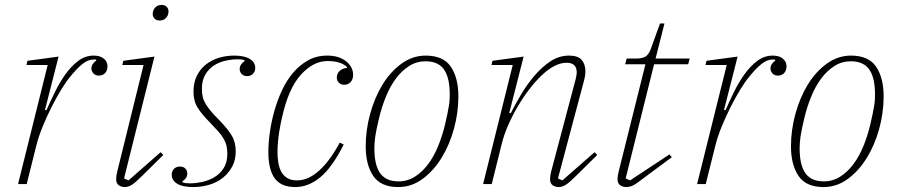

<svg xmlns="http://www.w3.org/2000/svg" viewBox="-20 -745 3643 777"><path d="M173 -482H87L91 -499L217 -516L162 -300L168 -299Q183 -333 202 -372Q221 -411 244.5 -444Q268 -477 296.5 -498.5Q325 -520 359 -520Q386 -520 400.5 -507.5Q415 -495 415 -477Q415 -460 405.5 -449.5Q396 -439 380 -439Q366 -439 358 -448Q350 -457 350 -468Q350 -478 356 -486.5Q362 -495 370 -500L368 -504H357Q336 -504 313 -485.5Q290 -467 262 -432Q247 -414 227.5 -382Q208 -350 188.5 -311.5Q169 -273 152.5 -232.5Q136 -192 127 -156L88 0H53Z M485 12Q471 12 460.5 4.5Q450 -3 450 -20Q450 -33 455 -53L561 -482H475L479 -499L605 -516L482 -23L500 -15L630 -129L641 -118L557 -35Q528 -6 513.5 3Q499 12 485 12ZM626 -662Q612 -662 605 -670Q598 -678 598 -688Q598 -698 602 -706Q606 -714 614 -719.5Q622 -725 634 -725Q648 -725 655 -717Q662 -709 662 -699Q662 -689 658 -681Q654 -673 646 -667.5Q638 -662 626 -662Z M761 12Q719 12 697 -1.5Q675 -15 675 -38Q675 -52 684 -61.5Q693 -71 708 -71Q722 -71 730 -63Q738 -55 738 -42Q738 -32 732 -24Q726 -16 718 -11L719 -7Q724 -5 732 -4Q740 -3 749 -3Q771 -3 797.5 -8.5Q824 -14 847 -27.5Q870 -41 885 -64.5Q900 -88 900 -123Q900 -141 896.5 -155.5Q893 -170 884.5 -184.5Q876 -199 862 -214.5Q848 -230 828 -251Q797 -282 780 -309Q763 -336 763 -375Q763 -410 776 -437Q789 -464 811.5 -482.5Q834 -501 864 -510.5Q894 -520 928 -520Q969 -520 991 -506.5Q1013 -493 1013 -470Q1013 -456 1004 -446.5Q995 -437 980 -437Q966 -437 958 -445.5Q950 -454 950 -466Q950 -476 956 -484.5Q962 -493 970 -498L969 -502Q960 -505 942 -505Q919 -505 893.5 -499.5Q868 -494 846.5 -480.5Q825 -467 811 -443.5Q797 -420 797 -385Q797 -367 800.5 -352.5Q804 -338 812.5 -324Q821 -310 834.5 -294Q848 -278 869 -257Q901 -224 917.5 -197Q934 -170 934 -133Q934 -98 920 -71.5Q906 -45 882.5 -26Q859 -7 827.5 2.5Q796 12 761 12Z M1175 12Q1118 12 1092 -23Q1066 -58 1066 -130Q1066 -166 1072 -209Q1078 -252 1090 -295Q1102 -338 1121 -379Q1140 -420 1166.5 -451Q1193 -482 1227 -501Q1261 -520 1304 -520Q1352 -520 1380.5 -497Q1409 -474 1409 -442Q1409 -424 1399 -413Q1389 -402 1373 -402Q1359 -402 1351 -410.5Q1343 -419 1343 -432Q1343 -446 1353.5 -457Q1364 -468 1384 -470V-474Q1373 -485 1353.5 -491.5Q1334 -498 1305 -498Q1248 -498 1197.5 -442.5Q1147 -387 1121 -268Q1119 -260 1116 -245.5Q1113 -231 1110 -212Q1107 -193 1105 -171.5Q1103 -150 1103 -128Q1103 -106 1106.5 -85.5Q1110 -65 1118.5 -49.5Q1127 -34 1142.5 -24.5Q1158 -15 1182 -15Q1228 -15 1272 -55Q1316 -95 1355 -168L1371 -160Q1324 -67 1276 -27.5Q1228 12 1175 12Z M1593 -11Q1629 -11 1659 -30Q1689 -49 1712.5 -80.5Q1736 -112 1753 -153.5Q1770 -195 1781 -241Q1787 -266 1790.5 -284Q1794 -302 1796.5 -316Q1799 -330 1799.5 -341.5Q1800 -353 1800 -364Q1800 -394 1795 -418.5Q1790 -443 1779 -460.5Q1768 -478 1749 -487.5Q1730 -497 1702 -497Q1666 -497 1636 -478Q1606 -459 1582.5 -427.5Q1559 -396 1542 -354.5Q1525 -313 1514 -267Q1502 -217 1498.5 -191.5Q1495 -166 1495 -144Q1495 -114 1500 -89.5Q1505 -65 1516 -47.5Q1527 -30 1546 -20.5Q1565 -11 1593 -11ZM1592 12Q1521 12 1490.5 -33Q1460 -78 1460 -153Q1460 -219 1478 -284.5Q1496 -350 1528 -402.5Q1560 -455 1605 -487.5Q1650 -520 1703 -520Q1774 -520 1804.5 -475Q1835 -430 1835 -355Q1835 -289 1817 -223.5Q1799 -158 1766.5 -105.5Q1734 -53 1689.5 -20.5Q1645 12 1592 12Z M2241 12Q2227 12 2216.5 4.5Q2206 -3 2206 -20Q2206 -33 2211 -53L2309 -422Q2314 -442 2314 -452Q2314 -491 2273 -491Q2225 -491 2170 -438Q2146 -415 2121.5 -383Q2097 -351 2075.5 -314.5Q2054 -278 2037 -239.5Q2020 -201 2011 -165L1970 0H1935L2055 -482H1969L1973 -499L2099 -516L2041 -288L2047 -287Q2064 -321 2088 -361.5Q2112 -402 2142 -437.5Q2172 -473 2207 -496.5Q2242 -520 2283 -520Q2319 -520 2334 -502.5Q2349 -485 2349 -457Q2349 -439 2343 -417L2238 -23L2256 -15L2386 -129L2397 -118L2313 -35Q2284 -6 2269.5 3Q2255 12 2241 12Z M2514 12Q2500 12 2489.5 4.5Q2479 -3 2479 -21Q2479 -32 2484 -52L2592 -485H2510L2516 -508H2553Q2579 -508 2592 -516Q2605 -524 2613 -545L2651 -650H2669L2633 -508H2771L2765 -485H2627L2512 -23L2530 -15L2689 -120L2699 -109L2583 -23Q2554 0 2540.5 6Q2527 12 2514 12Z M2921 -482H2835L2839 -499L2965 -516L2910 -300L2916 -299Q2931 -333 2950 -372Q2969 -411 2992.5 -444Q3016 -477 3044.5 -498.5Q3073 -520 3107 -520Q3134 -520 3148.5 -507.5Q3163 -495 3163 -477Q3163 -460 3153.5 -449.5Q3144 -439 3128 -439Q3114 -439 3106 -448Q3098 -457 3098 -468Q3098 -478 3104 -486.5Q3110 -495 3118 -500L3116 -504H3105Q3084 -504 3061 -485.5Q3038 -467 3010 -432Q2995 -414 2975.5 -382Q2956 -350 2936.5 -311.5Q2917 -273 2900.5 -232.5Q2884 -192 2875 -156L2836 0H2801Z M3314 -11Q3350 -11 3380 -30Q3410 -49 3433.5 -80.5Q3457 -112 3474 -153.5Q3491 -195 3502 -241Q3508 -266 3511.5 -284Q3515 -302 3517.5 -316Q3520 -330 3520.5 -341.5Q3521 -353 3521 -364Q3521 -394 3516 -418.5Q3511 -443 3500 -460.5Q3489 -478 3470 -487.5Q3451 -497 3423 -497Q3387 -497 3357 -478Q3327 -459 3303.5 -427.5Q3280 -396 3263 -354.5Q3246 -313 3235 -267Q3223 -217 3219.5 -191.5Q3216 -166 3216 -144Q3216 -114 3221 -89.5Q3226 -65 3237 -47.5Q3248 -30 3267 -20.5Q3286 -11 3314 -11ZM3313 12Q3242 12 3211.5 -33Q3181 -78 3181 -153Q3181 -219 3199 -284.5Q3217 -350 3249 -402.5Q3281 -455 3326 -487.5Q3371 -520 3424 -520Q3495 -520 3525.5 -475Q3556 -430 3556 -355Q3556 -289 3538 -223.5Q3520 -158 3487.5 -105.5Q3455 -53 3410.5 -20.5Q3366 12 3313 12Z"/></svg>

Font: IBM Plex Serif ExtLt
Style: Italic
Weight: 200
Italic angle: -14°
Designer: Mike Abbink, Paul van der Laan, Pieter van Rosmalen
Foundry: Bold Monday
Version: Version 3.001